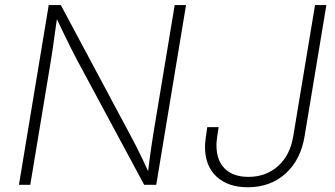

<svg xmlns="http://www.w3.org/2000/svg" viewBox="-20 -748 1356 777"><path d="M56.6 0 177.2 -727.5H226.1L505.9 -204.1Q518.1 -182.1 531.2 -156Q544.4 -129.9 558.1 -101.3Q571.8 -72.8 585.4 -42L577.6 -41Q581.1 -71.3 585 -100.6Q588.9 -129.9 593 -157.7Q597.2 -185.5 601.1 -210L687 -727.5H732.9L612.3 0H563.5L291.5 -505.9Q278.3 -531.2 264.6 -558.1Q251 -585 236.3 -616Q221.7 -647 203.6 -684.6L212.4 -685.5Q207 -648.9 202.6 -616.9Q198.2 -585 194.3 -557.1Q190.4 -529.3 186.5 -506.3L102.5 0ZM982.9 9.8Q902.8 9.8 856.2 -33.4Q809.6 -76.7 809.6 -153.8Q809.6 -161.1 810.3 -169.7Q811 -178.2 813 -193.4Q814.9 -208.5 818.8 -233.4H864.7Q860.8 -209 858.9 -194.8Q856.9 -180.7 856.4 -173.1Q856 -165.5 856 -159.2Q856 -99.1 889.6 -65.7Q923.3 -32.2 985.4 -32.2Q1056.2 -32.2 1105.2 -75.9Q1154.3 -119.6 1167 -198.2L1254.9 -727.5H1300.8L1212.9 -198.2Q1197.3 -101.1 1135.7 -45.7Q1074.2 9.8 982.9 9.8Z"/></svg>

Font: Inter 16pt ExtraLight
Style: Italic
Weight: 250
Italic angle: -9.3988°
Version: Version 4.001;git-66647c0bb